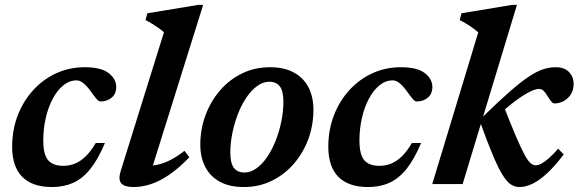

<svg xmlns="http://www.w3.org/2000/svg" viewBox="-20 -742 2332 774"><path d="M288.5 -418Q260 -418 235.5 -398.2Q211 -378.5 192.8 -344.2Q174.5 -310 164.5 -266.5Q154.5 -223 154.5 -175.5Q154.5 -119.5 173.8 -96.5Q193 -73.5 235 -73.5Q260 -73.5 282.2 -82.5Q304.5 -91.5 325.2 -111.5Q346 -131.5 366 -165.5H403Q375.5 -100 344.2 -61Q313 -22 275 -5Q237 12 189.5 12Q110.5 12 69.8 -29Q29 -70 29 -150.5Q29 -218.5 51.5 -276.8Q74 -335 114 -378.8Q154 -422.5 207 -446.8Q260 -471 321 -471Q387 -471 417.8 -447.5Q448.5 -424 448.5 -391Q448.5 -364 430.2 -348.5Q412 -333 385.5 -333Q378 -332.5 368.5 -344Q359 -355.5 345 -375Q331 -394.5 317 -406.2Q303 -418 288.5 -418Z M641 -612Q632 -620 620 -628.5Q608 -637 594.5 -645.5Q581 -654 566.5 -661L574 -688.5L780.5 -722.5H799L585 -39L562.5 -75Q589 -72.5 615 -78Q641 -83.5 668 -97.5Q695 -111.5 723.5 -134L743.5 -108Q699.5 -62.5 660.2 -36.2Q621 -10 586 1Q551 12 519 12Q482 12 468.8 -3Q455.5 -18 467 -54Z M1068 -471Q1126 -471 1165 -449.5Q1204 -428 1223.8 -389.5Q1243.5 -351 1243.5 -300Q1243.5 -237 1222.8 -181Q1202 -125 1164.2 -81.5Q1126.5 -38 1075.2 -13Q1024 12 963 12Q905 12 866 -9.5Q827 -31 807.2 -69.5Q787.5 -108 787.5 -159Q787.5 -221.5 808.5 -277.8Q829.5 -334 867 -377.5Q904.5 -421 955.8 -446Q1007 -471 1068 -471ZM965.5 -46.5Q990.5 -46.5 1014 -63.5Q1037.5 -80.5 1057.2 -109.5Q1077 -138.5 1091.5 -175.5Q1106 -212.5 1114.2 -253Q1122.5 -293.5 1122.5 -332.5Q1122.5 -374.5 1108.2 -393.5Q1094 -412.5 1065.5 -412.5Q1040.5 -412.5 1017 -395.5Q993.5 -378.5 973.8 -349.5Q954 -320.5 939.5 -283.5Q925 -246.5 916.8 -206Q908.5 -165.5 908.5 -126.5Q908.5 -84.5 922.8 -65.5Q937 -46.5 965.5 -46.5Z M1563 -418Q1534.5 -418 1510 -398.2Q1485.5 -378.5 1467.2 -344.2Q1449 -310 1439 -266.5Q1429 -223 1429 -175.5Q1429 -119.5 1448.2 -96.5Q1467.5 -73.5 1509.5 -73.5Q1534.5 -73.5 1556.8 -82.5Q1579 -91.5 1599.8 -111.5Q1620.5 -131.5 1640.5 -165.5H1677.5Q1650 -100 1618.8 -61Q1587.5 -22 1549.5 -5Q1511.5 12 1464 12Q1385 12 1344.2 -29Q1303.5 -70 1303.5 -150.5Q1303.5 -218.5 1326 -276.8Q1348.5 -335 1388.5 -378.8Q1428.5 -422.5 1481.5 -446.8Q1534.5 -471 1595.5 -471Q1661.5 -471 1692.2 -447.5Q1723 -424 1723 -391Q1723 -364 1704.8 -348.5Q1686.5 -333 1660 -333Q1652.5 -332.5 1643 -344Q1633.5 -355.5 1619.5 -375Q1605.5 -394.5 1591.5 -406.2Q1577.5 -418 1563 -418Z M2064 -722.5 1845 0H1722.5L1908 -611.5Q1899 -619.5 1887 -628.2Q1875 -637 1861.2 -645.5Q1847.5 -654 1833 -661L1840.5 -688.5L2045.5 -722.5ZM1915 -251.5 1923 -268Q1988 -331.5 2033.2 -371.2Q2078.5 -411 2111.2 -432.8Q2144 -454.5 2169.8 -462.8Q2195.5 -471 2220.5 -471Q2255.5 -471 2274 -451.5Q2292.5 -432 2292.5 -404.5Q2292.5 -379 2281 -361.2Q2269.5 -343.5 2251.8 -334.2Q2234 -325 2215 -325Q2209 -325 2202.2 -333Q2195.5 -341 2187 -355Q2179 -369 2171 -376.2Q2163 -383.5 2154 -383.5Q2141.5 -383.5 2124 -376Q2106.5 -368.5 2083.5 -353.5Q2060.5 -338.5 2032 -315.2Q2003.5 -292 1970 -261L2009 -318.5Q2040 -238.5 2060.8 -190.2Q2081.5 -142 2095.2 -117.2Q2109 -92.5 2119.2 -84Q2129.5 -75.5 2139.5 -75.5Q2149.5 -75.5 2162.8 -82.5Q2176 -89.5 2192.8 -104.2Q2209.5 -119 2230 -142.5L2252.5 -119.5Q2217.5 -73 2186.2 -44Q2155 -15 2127.2 -1.5Q2099.5 12 2074 12Q2056 12 2040 2Q2024 -8 2006.5 -36Q1989 -64 1967 -116Q1945 -168 1915 -251.5Z"/></svg>

Font: Newsreader SemiBold
Style: Italic
Weight: 600
Italic angle: -17°
Designer: Hugues Gentile
Foundry: Production Type
Version: Version 1.003